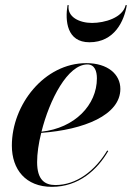

<svg xmlns="http://www.w3.org/2000/svg" viewBox="-20 -715 516 745"><path d="M246.5 -695H242C232 -634 239.5 -551 327 -551C424.5 -551 462 -634 472 -695H467.5C456 -646 386 -626 337 -626C288.5 -626 239.5 -649 246.5 -695ZM124 -86C124 -118.5 129.5 -158.5 140 -199.5C306 -211.5 447 -268.5 447 -370C447 -426.5 398.5 -470 315 -470C152 -470 26 -309 26 -150C26 -57.5 79.5 10 181.5 10C285.5 10 357.5 -56 400 -129L396 -131C348.5 -52 276.5 3 195 3C153.5 3 124 -17.5 124 -86ZM319 -465C347.5 -465 356 -438.5 356 -411C356 -307.5 270 -218 141 -204C172 -328 242.5 -465 319 -465Z"/></svg>

Font: Bodoni* 36pt Medium
Style: Italic
Weight: 500
Italic angle: -13°
Version: Version 2.3